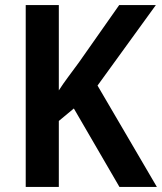

<svg xmlns="http://www.w3.org/2000/svg" viewBox="-20 -734 636 754"><path d="M596 0H449L270 -308L211 -259V0H81V-714H211V-379Q227 -404 247.5 -431.5Q268 -459 290 -489L448 -714H592L363 -398Z"/></svg>

Font: Noto Sans Bengali SemiCondensed SemiBold
Style: Regular
Weight: 600
Width: 4
Designer: Joana Ranito - Universal Thirst; Jelle Bosma - Monotype Design Team
Foundry: Universal Thirst ehf.
Version: Version 3.000; ttfautohint (v1.8.4.7-5d5b)